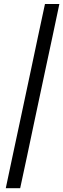

<svg xmlns="http://www.w3.org/2000/svg" viewBox="-20 -804 323 980"><path d="M9.5 156.5Q28 69 45 -11.2Q62 -91.5 79.5 -172.5L139.5 -454.5Q156.5 -535.5 173.5 -615.5Q190.5 -695.5 209.5 -783.5H283Q264.5 -695.5 247.5 -615.5Q230.5 -535.5 213 -454.5L153 -172.5Q136 -91.5 119 -11.2Q102 69 83 156.5Z"/></svg>

Font: Heraclito
Style: Italic
Weight: 400
Italic angle: -12°
Designer: Kostas Bartsokas (font) & Cristiano Sobral (main changes)
Foundry: Kostas Bartsokas (font) & Cristiano Sobral (main changes)
Version: Version 1.00;July 8, 2020;FontCreator 13.0.0.2655 64-bit